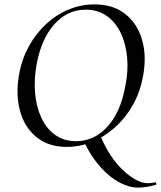

<svg xmlns="http://www.w3.org/2000/svg" viewBox="-20 -656 731 873"><path d="M609 197Q568 197 524 174Q480 151 438.5 105.5Q397 60 365 -5L437 -38Q456 9 482 48.5Q508 88 538.5 117Q569 146 598 161.5Q627 177 652 177Q661 177 670 176Q679 175 686 173Q689 172 690.5 177.5Q692 183 690 184Q669 190 648 193.5Q627 197 609 197ZM283 12Q201 12 146.5 -32Q92 -76 71.5 -150Q51 -224 66 -313Q78 -384 110 -443Q142 -502 188.5 -545.5Q235 -589 291.5 -612.5Q348 -636 410 -636Q495 -636 550 -592Q605 -548 626 -475Q647 -402 631 -313Q618 -239 584.5 -179.5Q551 -120 503 -77Q455 -34 399 -11Q343 12 283 12ZM326 -14Q407 -14 467 -78.5Q527 -143 549 -260Q564 -332 558 -395.5Q552 -459 528 -508Q504 -557 464 -584.5Q424 -612 370 -612Q286 -612 227 -545.5Q168 -479 147 -366Q134 -297 139.5 -233.5Q145 -170 168 -120.5Q191 -71 231 -42.5Q271 -14 326 -14Z"/></svg>

Font: Cormorant Medium
Style: Italic
Weight: 500
Italic angle: -10°
Designer: Christian Thalmann (Catharsis Fonts)
Foundry: Catharsis Fonts
Version: Version 4.000